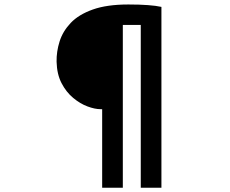

<svg xmlns="http://www.w3.org/2000/svg" viewBox="-20 -794 1040 869"><path d="M434.7 -299.9Q409.2 -299.9 376 -312.3Q342.8 -324.6 311.2 -350.9Q279.5 -377.2 258.6 -417.6Q237.6 -457.9 236.1 -514.7Q235.3 -560.6 249.7 -606.4Q264.1 -652.3 300 -690.2Q336 -728.2 399.9 -750.9Q463.8 -773.7 561.2 -773.7Q612.6 -773.7 649.4 -770.9Q686.2 -768.2 710.6 -762.8V55.7H617.1V-681.2H535.9V55.7H442.4V-299.9Z"/></svg>

Font: Noto Sans KR Thin
Style: Regular
Weight: 100
Designer: Ryoko NISHIZUKA 西塚涼子 (kana, bopomofo & ideographs); Paul D. Hunt (Latin, Greek & Cyrillic); Sandoll Communications 산돌커뮤니
Foundry: Adobe
Version: Version 2.004-H2;hotconv 1.0.118;makeotfexe 2.5.65603